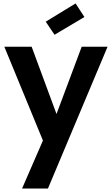

<svg xmlns="http://www.w3.org/2000/svg" viewBox="-20 -823 645 1105"><path d="M255.9 262.2H106.9L227.1 -14.2L4.9 -554.2H162.1L305.2 -167L450.2 -554.2H599.1ZM243.2 -698.2 415 -803.2 465.8 -725.1 293.9 -623Z"/></svg>

Font: PoppinsZ SemiBold
Style: Regular
Weight: 600
Designer: Ninad Kale (Devanagari), Jonny Pinhorn (Latin)
Foundry: Indian Type Foundry
Version: Version 3.002;FEAKit 1.0